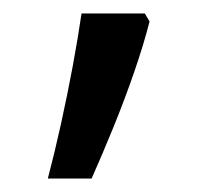

<svg xmlns="http://www.w3.org/2000/svg" viewBox="-20 -139 308 285"><path d="M195 -119 202 -107Q193 -72 179 -31.5Q165 9 148.5 49.5Q132 90 116 126H51Q61 88 70.5 45Q80 2 88 -41Q96 -84 101 -119Z"/></svg>

Font: kannada115
Style: Book
Weight: 400
Designer: Jelle Bosma - Monotype Design Team
Foundry: Monotype Imaging Inc.
Version: Version 2.003